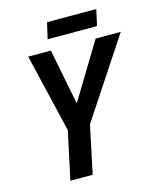

<svg xmlns="http://www.w3.org/2000/svg" viewBox="-126 -958 869 1048"><g transform="rotate(-15 308.0 -434.5)"><path d="M140 0 198 -271 93 -714H221L283 -399L474 -714H616L323 -270L266 0ZM220 -778 241 -869H519L499 -778Z"/></g></svg>

Font: Noto Sans Display SemiBold
Style: Italic
Weight: 600
Italic angle: -12°
Designer: Monotype Design Team
Foundry: Monotype Imaging Inc.
Version: Version 2.003